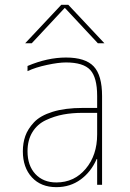

<svg xmlns="http://www.w3.org/2000/svg" viewBox="-20 -770 540 800"><path d="M384.8 -107.4H382.8Q359.4 -53.7 315.9 -22Q272.5 9.8 214.8 9.8Q150.4 9.8 112.8 -31.2Q75.2 -72.3 75.2 -139.6Q75.2 -173.8 85.4 -203.1Q95.7 -232.4 121.6 -260.3Q147.5 -288.1 199.2 -304.2Q251 -320.3 325.2 -320.3H384.8V-370.1Q384.8 -447.3 356 -478.5Q327.1 -509.8 254.9 -509.8Q223.6 -509.8 175.8 -499.5Q127.9 -489.3 94.7 -473.6V-495.1Q177.7 -530.3 254.9 -530.3Q335.9 -530.3 370.6 -493.2Q405.3 -456.1 405.3 -370.1V0H384.8ZM415 -589.8H387.7L251 -736.3H249L112.3 -589.8H85L235.4 -750H264.6ZM384.8 -299.8H325.2Q281.2 -299.8 244.1 -293Q207 -286.1 171.4 -269.5Q135.7 -252.9 115.2 -219.7Q94.7 -186.5 94.7 -139.6Q94.7 -80.1 127.4 -44.9Q160.2 -9.8 214.8 -9.8Q289.1 -9.8 336.9 -66.4Q384.8 -123 384.8 -210Z"/></svg>

Font: Mgen+ 1m thin
Style: Regular
Weight: 100
Designer: [Source Han Sans]
Ryoko NISHIZUKA  (kana & ideographs); Paul D. Hunt (Latin, Greek & Cyrillic); Wenlong ZHANG  (bopomofo
Version: Version 1.059.20150602